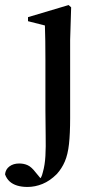

<svg xmlns="http://www.w3.org/2000/svg" viewBox="-85 -488 375 761"><path d="M24 253Q1 253 -17 247.5Q-35 242 -47 231Q-59 220 -65 203Q-63 183 -47.5 171.5Q-32 160 -9 160Q10 160 25 167Q40 174 56 195L85 230V236H67V227Q74 222 78 214.5Q82 207 85 194Q93 166 95 130Q97 94 96 49.5Q95 5 95 -50V-251Q95 -296 94.5 -325.5Q94 -355 93 -387L26 -404V-420L187 -468L197 -459L193 -330V-19Q193 41 188.5 82.5Q184 124 172 152Q160 180 140 202Q113 229 83.5 241Q54 253 24 253Z"/></svg>

Font: Source Serif 4 60pt SemiBold
Style: Regular
Weight: 600
Version: Version 4.004;hotconv 1.0.116;makeotfexe 2.5.65601